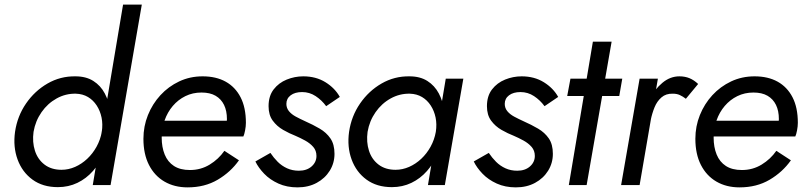

<svg xmlns="http://www.w3.org/2000/svg" viewBox="-20 -800 3479 830"><path d="M593 -780 458 0H381L512 -780ZM45 -230Q55 -298 92.5 -352.5Q130 -407 185.5 -439Q241 -471 306 -470Q352 -470 383.5 -450Q415 -430 433 -396Q451 -362 456.5 -319.5Q462 -277 456 -230Q449 -181 430 -137.5Q411 -94 382 -61Q353 -28 314.5 -9.5Q276 9 230 9Q165 9 120.5 -23.5Q76 -56 56 -110.5Q36 -165 45 -230ZM125 -230Q119 -186 131 -148.5Q143 -111 172.5 -88.5Q202 -66 246 -66Q276 -66 304.5 -78.5Q333 -91 357 -113.5Q381 -136 397.5 -166Q414 -196 420 -230Q425 -263 419 -292Q413 -321 398 -344Q383 -367 360.5 -380.5Q338 -394 308 -395Q264 -396 225 -374.5Q186 -353 159.5 -315Q133 -277 125 -230Z M791 10Q734 10 691 -15Q648 -40 624 -87Q600 -134 600 -200Q600 -254 619.5 -302.5Q639 -351 673.5 -388.5Q708 -426 754.5 -448Q801 -470 856 -470Q914 -470 955.5 -447Q997 -424 1020 -379.5Q1043 -335 1043 -269Q1043 -254 1039.5 -236Q1036 -218 1032 -210H649V-278H979L948 -232Q953 -244 957 -257.5Q961 -271 961 -285Q961 -321 948.5 -346.5Q936 -372 912 -386Q888 -400 851 -400Q813 -400 781.5 -384.5Q750 -369 727 -342Q704 -315 691.5 -279.5Q679 -244 679 -205Q679 -164 692 -132Q705 -100 732 -82.5Q759 -65 801 -65Q848 -65 886.5 -88.5Q925 -112 950 -148L1013 -107Q977 -56 921 -23Q865 10 791 10Z M1149 -139Q1163 -118 1180.5 -100.5Q1198 -83 1221 -72.5Q1244 -62 1272 -62Q1306 -62 1327 -80.5Q1348 -99 1348 -126Q1348 -149 1334 -165Q1320 -181 1299 -192.5Q1278 -204 1257 -213Q1231 -223 1204 -238.5Q1177 -254 1159 -278.5Q1141 -303 1141 -341Q1141 -385 1163 -413.5Q1185 -442 1219.5 -456Q1254 -470 1291 -470Q1346 -470 1387 -444.5Q1428 -419 1449 -381L1390 -341Q1371 -367 1344.5 -384.5Q1318 -402 1286 -402Q1255 -402 1236.5 -388Q1218 -374 1218 -351Q1218 -333 1229 -319.5Q1240 -306 1258.5 -296Q1277 -286 1299 -276Q1333 -261 1362 -244Q1391 -227 1408.5 -201.5Q1426 -176 1426 -135Q1426 -95 1405.5 -62Q1385 -29 1349 -9.5Q1313 10 1266 10Q1220 10 1183.5 -6.5Q1147 -23 1122 -49Q1097 -75 1084 -102Z M1983 -460 1903 0H1830L1907 -460ZM1489 -230Q1499 -298 1536.5 -352.5Q1574 -407 1629.5 -439Q1685 -471 1750 -470Q1796 -470 1827.5 -450Q1859 -430 1877 -396Q1895 -362 1900.5 -319.5Q1906 -277 1900 -230Q1893 -181 1874 -137.5Q1855 -94 1826 -61Q1797 -28 1758.5 -9.5Q1720 9 1674 9Q1609 9 1564.5 -23.5Q1520 -56 1500 -110.5Q1480 -165 1489 -230ZM1569 -230Q1563 -186 1575 -148.5Q1587 -111 1616.5 -88.5Q1646 -66 1690 -66Q1720 -66 1748.5 -78.5Q1777 -91 1801 -113.5Q1825 -136 1841.5 -166Q1858 -196 1864 -230Q1869 -263 1863 -292Q1857 -321 1842 -344Q1827 -367 1804.5 -380.5Q1782 -394 1752 -395Q1708 -396 1669 -374.5Q1630 -353 1603.5 -315Q1577 -277 1569 -230Z M2093 -139Q2107 -118 2124.5 -100.5Q2142 -83 2165 -72.5Q2188 -62 2216 -62Q2250 -62 2271 -80.5Q2292 -99 2292 -126Q2292 -149 2278 -165Q2264 -181 2243 -192.5Q2222 -204 2201 -213Q2175 -223 2148 -238.5Q2121 -254 2103 -278.5Q2085 -303 2085 -341Q2085 -385 2107 -413.5Q2129 -442 2163.5 -456Q2198 -470 2235 -470Q2290 -470 2331 -444.5Q2372 -419 2393 -381L2334 -341Q2315 -367 2288.5 -384.5Q2262 -402 2230 -402Q2199 -402 2180.5 -388Q2162 -374 2162 -351Q2162 -333 2173 -319.5Q2184 -306 2202.5 -296Q2221 -286 2243 -276Q2277 -261 2306 -244Q2335 -227 2352.5 -201.5Q2370 -176 2370 -135Q2370 -95 2349.5 -62Q2329 -29 2293 -9.5Q2257 10 2210 10Q2164 10 2127.5 -6.5Q2091 -23 2066 -49Q2041 -75 2028 -102Z M2670 -460 2657 -385H2432L2446 -460ZM2624 -620 2516 0H2439L2543 -620Z M2745 0H2665L2745 -460H2824ZM2945 -373Q2932 -383 2919 -389Q2906 -395 2889 -395Q2859 -396 2839.5 -379Q2820 -362 2809.5 -336Q2799 -310 2793 -281H2756Q2765 -328 2787.5 -371Q2810 -414 2843.5 -442Q2877 -470 2917 -470Q2941 -470 2960.5 -462Q2980 -454 2998 -437Z M3177 10Q3120 10 3077 -15Q3034 -40 3010 -87Q2986 -134 2986 -200Q2986 -254 3005.5 -302.5Q3025 -351 3059.5 -388.5Q3094 -426 3140.5 -448Q3187 -470 3242 -470Q3300 -470 3341.5 -447Q3383 -424 3406 -379.5Q3429 -335 3429 -269Q3429 -254 3425.5 -236Q3422 -218 3418 -210H3035V-278H3365L3334 -232Q3339 -244 3343 -257.5Q3347 -271 3347 -285Q3347 -321 3334.5 -346.5Q3322 -372 3298 -386Q3274 -400 3237 -400Q3199 -400 3167.5 -384.5Q3136 -369 3113 -342Q3090 -315 3077.5 -279.5Q3065 -244 3065 -205Q3065 -164 3078 -132Q3091 -100 3118 -82.5Q3145 -65 3187 -65Q3234 -65 3272.5 -88.5Q3311 -112 3336 -148L3399 -107Q3363 -56 3307 -23Q3251 10 3177 10Z"/></svg>

Font: Jost
Style: Italic
Weight: 400
Italic angle: -5°
Version: Version 3.710